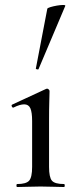

<svg xmlns="http://www.w3.org/2000/svg" viewBox="-20 -751 310 771"><path d="M49 0Q46 0 46 -6Q46 -12 49 -12Q85 -12 97 -25.5Q109 -39 109 -81V-265Q109 -300 102 -316Q95 -332 77 -332Q69 -332 58.5 -329Q48 -326 34 -319Q30 -318 27.5 -323.5Q25 -329 29 -331L165 -394Q168 -395 169 -395Q172 -395 175.5 -392Q179 -389 179 -385Q179 -376 178 -346Q177 -316 177 -267V-81Q177 -39 188.5 -25.5Q200 -12 237 -12Q240 -12 240 -6Q240 0 237 0Q219 0 194.5 -1Q170 -2 143 -2Q116 -2 92 -1Q68 0 49 0ZM135 -474Q134 -471 128.5 -472.5Q123 -474 124 -476L170 -716Q171 -719 182.5 -722.5Q194 -726 208.5 -728.5Q223 -731 233.5 -731Q244 -731 242 -727Z"/></svg>

Font: Cormorant Garamond Light Medium
Style: Regular
Weight: 500
Version: Version 4.001